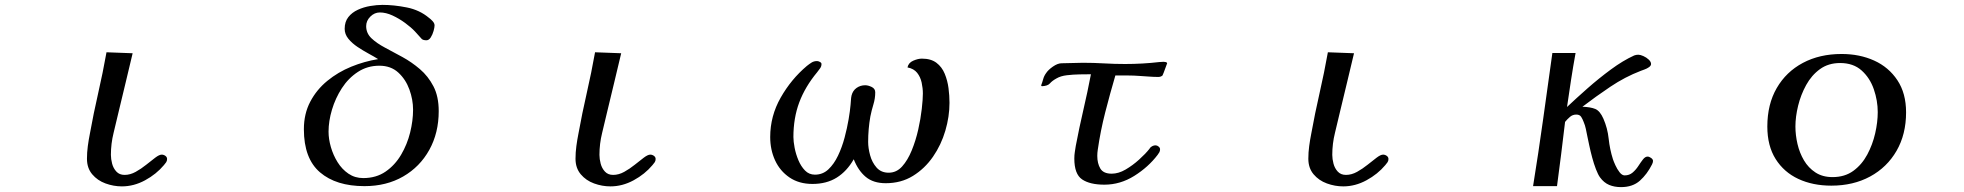

<svg xmlns="http://www.w3.org/2000/svg" viewBox="-20 -759 8040 786"><path d="M664 -108Q664 -100 660 -94.5Q656 -89 651 -83Q620 -46 574 -21Q528 4 479 4Q445 4 412 -8Q379 -20 357.5 -45.5Q336 -71 336 -109Q336 -135 339.5 -161Q343 -187 348 -212Q363 -295 382 -378Q401 -461 416 -545L523 -541Q509 -481 494.5 -421.5Q480 -362 466 -303Q456 -259 445 -215Q434 -171 434 -125Q434 -108 439 -89Q444 -70 456.5 -56.5Q469 -43 490 -43Q513 -43 535.5 -55.5Q558 -68 578.5 -84.5Q599 -101 615.5 -113.5Q632 -126 642 -126Q650 -126 657 -121Q664 -116 664 -108Z M1671 -310Q1671 -351 1656 -392.5Q1641 -434 1610.5 -462Q1580 -490 1533 -490Q1484 -490 1445 -464.5Q1406 -439 1379.5 -398Q1353 -357 1339 -310Q1325 -263 1325 -220Q1325 -190 1334.5 -157Q1344 -124 1362 -95Q1380 -66 1406.5 -48Q1433 -30 1467 -30Q1520 -30 1558.5 -56.5Q1597 -83 1622 -125.5Q1647 -168 1659 -216.5Q1671 -265 1671 -310ZM1776 -304Q1776 -215 1737.5 -145.5Q1699 -76 1630.5 -36.5Q1562 3 1472 3Q1356 3 1290 -53.5Q1224 -110 1224 -230Q1224 -293 1250 -342.5Q1276 -392 1320 -428Q1364 -464 1418 -486Q1472 -508 1528 -517Q1512 -527 1489 -539.5Q1466 -552 1443.5 -567Q1421 -582 1406 -600.5Q1391 -619 1391 -641Q1391 -670 1406 -689Q1421 -708 1445 -719Q1469 -730 1496 -734.5Q1523 -739 1546 -739Q1593 -739 1645.5 -728.5Q1698 -718 1736 -686Q1742 -682 1750.5 -673Q1759 -664 1759 -655Q1759 -647 1755 -632.5Q1751 -618 1743.5 -606Q1736 -594 1725 -594Q1721 -594 1716 -595Q1711 -596 1707 -599Q1700 -606 1693 -614.5Q1686 -623 1679 -630Q1663 -647 1638.5 -665Q1614 -683 1587 -695.5Q1560 -708 1535 -708Q1513 -708 1496 -691Q1479 -674 1479 -652Q1479 -623 1500.5 -602.5Q1522 -582 1556 -564Q1590 -546 1627.5 -525.5Q1665 -505 1699 -476Q1733 -447 1754.5 -405.5Q1776 -364 1776 -304Z M2664 -108Q2664 -100 2660 -94.5Q2656 -89 2651 -83Q2620 -46 2574 -21Q2528 4 2479 4Q2445 4 2412 -8Q2379 -20 2357.5 -45.5Q2336 -71 2336 -109Q2336 -135 2339.5 -161Q2343 -187 2348 -212Q2363 -295 2382 -378Q2401 -461 2416 -545L2523 -541Q2509 -481 2494.5 -421.5Q2480 -362 2466 -303Q2456 -259 2445 -215Q2434 -171 2434 -125Q2434 -108 2439 -89Q2444 -70 2456.5 -56.5Q2469 -43 2490 -43Q2513 -43 2535.5 -55.5Q2558 -68 2578.5 -84.5Q2599 -101 2615.5 -113.5Q2632 -126 2642 -126Q2650 -126 2657 -121Q2664 -116 2664 -108Z M3867 -338Q3867 -282 3850 -224Q3833 -166 3799.5 -117.5Q3766 -69 3717.5 -39Q3669 -9 3606 -9Q3555 -9 3524 -35Q3493 -61 3475 -107Q3447 -58 3405.5 -32Q3364 -6 3306 -6Q3251 -6 3212 -32.5Q3173 -59 3153 -102.5Q3133 -146 3133 -198Q3133 -284 3176 -359.5Q3219 -435 3283 -489Q3293 -497 3302.5 -503Q3312 -509 3325 -509Q3330 -509 3336.5 -505.5Q3343 -502 3343 -497Q3343 -487 3337 -479Q3331 -471 3325 -463Q3276 -404 3252 -340Q3228 -276 3228 -198Q3228 -180 3233 -154Q3238 -128 3248.5 -103Q3259 -78 3275.5 -61Q3292 -44 3316 -44Q3348 -44 3371 -65.5Q3394 -87 3410.5 -121.5Q3427 -156 3437.5 -195.5Q3448 -235 3454 -270.5Q3460 -306 3462 -330Q3463 -339 3463.5 -349Q3464 -359 3466 -368Q3471 -388 3486.5 -399Q3502 -410 3522 -410Q3534 -410 3548.5 -403Q3563 -396 3563 -381Q3563 -356 3555.5 -331.5Q3548 -307 3543 -282Q3534 -231 3534 -178Q3534 -153 3542 -123.5Q3550 -94 3568.5 -73Q3587 -52 3618 -52Q3650 -52 3673 -77.5Q3696 -103 3712.5 -143.5Q3729 -184 3739 -228.5Q3749 -273 3753.5 -313Q3758 -353 3758 -376Q3758 -398 3753 -421Q3748 -444 3734.5 -461Q3721 -478 3695 -483Q3699 -502 3718.5 -510.5Q3738 -519 3754 -519Q3791 -519 3813.5 -502Q3836 -485 3847.5 -457Q3859 -429 3863 -398Q3867 -367 3867 -338Z M4758 -500Q4757 -497 4752.5 -485Q4748 -473 4744 -462Q4740 -451 4739 -450Q4732 -444 4722 -444Q4703 -444 4684.5 -445.5Q4666 -447 4647 -448Q4622 -450 4597 -450Q4572 -450 4546 -450Q4524 -375 4504.5 -299Q4485 -223 4474 -146Q4473 -140 4472.5 -133.5Q4472 -127 4472 -121Q4472 -90 4484.5 -69Q4497 -48 4531 -48Q4559 -48 4588 -65Q4617 -82 4643 -105.5Q4669 -129 4685 -149Q4689 -156 4693 -158Q4701 -164 4711 -164Q4717 -164 4723 -159Q4729 -154 4729 -148Q4729 -141 4726 -135.5Q4723 -130 4719 -125Q4681 -75 4623.5 -39Q4566 -3 4501 -3Q4442 -3 4410 -24.5Q4378 -46 4378 -110Q4378 -124 4380 -136.5Q4382 -149 4384 -162Q4398 -236 4415 -309Q4432 -382 4446 -455Q4427 -455 4400 -454.5Q4373 -454 4347.5 -451Q4322 -448 4305 -438Q4287 -428 4278 -417.5Q4269 -407 4245 -406L4242 -409Q4247 -422 4250.5 -435Q4254 -448 4262 -459Q4271 -473 4290.5 -486.5Q4310 -500 4326 -500Q4348 -500 4369.5 -501Q4391 -502 4413 -502Q4457 -502 4500 -499.5Q4543 -497 4586 -497Q4621 -497 4656.5 -499Q4692 -501 4726 -505Q4731 -505 4735 -505.5Q4739 -506 4743 -506Q4747 -506 4752 -505Q4757 -504 4758 -500Z M5664 -108Q5664 -100 5660 -94.5Q5656 -89 5651 -83Q5620 -46 5574 -21Q5528 4 5479 4Q5445 4 5412 -8Q5379 -20 5357.5 -45.5Q5336 -71 5336 -109Q5336 -135 5339.5 -161Q5343 -187 5348 -212Q5363 -295 5382 -378Q5401 -461 5416 -545L5523 -541Q5509 -481 5494.5 -421.5Q5480 -362 5466 -303Q5456 -259 5445 -215Q5434 -171 5434 -125Q5434 -108 5439 -89Q5444 -70 5456.5 -56.5Q5469 -43 5490 -43Q5513 -43 5535.5 -55.5Q5558 -68 5578.5 -84.5Q5599 -101 5615.5 -113.5Q5632 -126 5642 -126Q5650 -126 5657 -121Q5664 -116 5664 -108Z M6747 -100Q6747 -94 6743 -86Q6723 -46 6693.5 -19.5Q6664 7 6616 7Q6589 7 6567.5 -2Q6546 -11 6530 -33Q6522 -44 6513.5 -66Q6505 -88 6498 -114Q6491 -140 6486 -164Q6481 -188 6478 -202Q6475 -217 6472 -231.5Q6469 -246 6463 -260Q6459 -271 6453 -280.5Q6447 -290 6433 -290Q6418 -290 6407 -280.5Q6396 -271 6387 -260Q6379 -194 6371 -128Q6363 -62 6354 3H6256Q6278 -133 6297 -269.5Q6316 -406 6335 -542H6430Q6420 -487 6411.5 -432Q6403 -377 6395 -321Q6432 -356 6478.5 -397Q6525 -438 6574.5 -474.5Q6624 -511 6670 -532Q6678 -535 6687 -535Q6695 -535 6707.5 -529.5Q6720 -524 6729.5 -515Q6739 -506 6739 -497Q6739 -490 6730.5 -484Q6722 -478 6712 -474.5Q6702 -471 6697 -469Q6632 -444 6572.5 -404Q6513 -364 6458 -322Q6491 -321 6510.5 -313Q6530 -305 6544 -273Q6561 -234 6565.5 -191Q6570 -148 6583 -107Q6586 -98 6593 -82.5Q6600 -67 6610 -54Q6620 -41 6631 -41Q6650 -41 6663.5 -52.5Q6677 -64 6687 -79.5Q6697 -95 6706 -106.5Q6715 -118 6725 -118Q6731 -118 6739 -112.5Q6747 -107 6747 -100Z M7667 -300Q7667 -347 7651 -393.5Q7635 -440 7601 -470.5Q7567 -501 7513 -501Q7465 -501 7430.5 -476Q7396 -451 7374 -411Q7352 -371 7341 -326Q7330 -281 7330 -241Q7330 -206 7338.5 -169.5Q7347 -133 7365 -102.5Q7383 -72 7412 -53Q7441 -34 7482 -34Q7532 -34 7567 -59.5Q7602 -85 7624 -126Q7646 -167 7656.5 -213Q7667 -259 7667 -300ZM7783 -299Q7783 -209 7744 -141.5Q7705 -74 7636 -36.5Q7567 1 7477 1Q7401 1 7342 -26.5Q7283 -54 7249 -108Q7215 -162 7215 -241Q7215 -332 7253.5 -398.5Q7292 -465 7360.5 -501.5Q7429 -538 7519 -538Q7593 -538 7652.5 -511Q7712 -484 7747.5 -430.5Q7783 -377 7783 -299Z"/></svg>

Font: Kaisei Opti Medium
Style: Regular
Weight: 500
Designer: Font-Kai, 金井和夫
Foundry: KAZUO KANAI
Version: Version 5.003